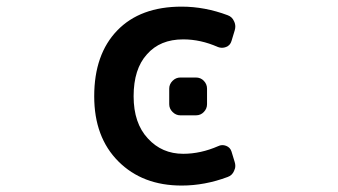

<svg xmlns="http://www.w3.org/2000/svg" viewBox="-20 -579 1040 590"><path d="M538.1 -8.8Q418 -8.8 343.8 -83Q269.5 -157.2 269.5 -283.2Q269.5 -412.1 340.3 -485.4Q411.1 -558.6 538.1 -558.6Q609.4 -558.6 679.7 -532.2Q693.4 -527.3 699.2 -513.7Q703.1 -505.9 703.1 -497.1Q703.1 -492.2 701.2 -485.4L691.4 -453.1Q687.5 -439.5 674.8 -434.6Q662.1 -429.7 649.4 -434.6Q596.7 -458 543 -458Q471.7 -458 431.6 -412.1Q390.6 -367.2 390.6 -283.2Q390.6 -200.2 434.6 -153.3Q477.5 -106.4 543 -106.4Q596.7 -106.4 650.4 -129.9Q662.1 -135.7 674.8 -130.9Q687.5 -126 691.4 -113.3L701.2 -81.1Q703.1 -75.2 703.1 -69.3Q703.1 -61.5 699.2 -53.7Q693.4 -40 679.7 -35.2Q609.4 -8.8 538.1 -8.8ZM534.2 -224.6Q520.5 -224.6 510.3 -234.9Q500 -245.1 500 -258.8V-306.6Q500 -320.3 510.3 -330.6Q520.5 -340.8 534.2 -340.8H582Q596.7 -340.8 606.4 -330.6Q616.2 -320.3 616.2 -306.6V-258.8Q616.2 -245.1 606.4 -234.9Q596.7 -224.6 582 -224.6Z"/></svg>

Font: Rounded-L Mgen+ 1m medium
Style: Regular
Weight: 500
Designer: [Source Han Sans]
Ryoko NISHIZUKA  (kana & ideographs); Paul D. Hunt (Latin, Greek & Cyrillic); Wenlong ZHANG  (bopomofo
Version: Version 1.059.20150602